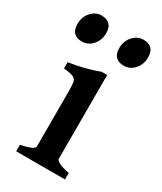

<svg xmlns="http://www.w3.org/2000/svg" viewBox="-174 -681 625 742"><g transform="rotate(30 138.5 -310.0)"><path d="M28.8 0V-28.8Q88.9 -41 88.9 -56.2V-293Q88.9 -323.7 87.2 -339.1Q85.4 -354.5 73 -360.6Q60.5 -366.7 28.8 -369.6V-397.5Q64.5 -402.8 98.4 -411.4Q132.3 -419.9 161.1 -431.2H186V-56.2Q186 -50.8 200 -43Q213.9 -35.2 246.6 -28.8V0ZM102.1 -568.8Q102.1 -537.6 82.8 -515.9Q63.5 -494.1 36.1 -494.1Q-12.2 -494.1 -12.2 -545.4Q-12.2 -576.7 7.3 -598.1Q26.9 -619.6 52.2 -619.6Q102.1 -619.6 102.1 -568.8ZM289.1 -568.8Q289.1 -537.6 269.8 -515.9Q250.5 -494.1 223.6 -494.1Q174.3 -494.1 174.3 -545.4Q174.3 -576.7 194.1 -598.1Q213.9 -619.6 239.7 -619.6Q289.1 -619.6 289.1 -568.8Z"/></g></svg>

Font: Dai Banna SIL Medium
Style: Regular
Weight: 500
Designer: Victor Gaultney
Foundry: SIL International
Version: Version 4.000